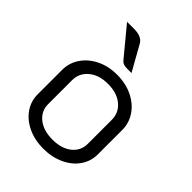

<svg xmlns="http://www.w3.org/2000/svg" viewBox="-212 -836 951 951"><g transform="rotate(45 263.5 -360.0)"><path d="M53 -162V-334Q53 -382 80 -422Q107 -462 154.5 -485.5Q202 -509 263 -509Q324 -509 372 -485.5Q420 -462 447 -422Q474 -382 474 -334V-162Q474 -114 447 -75Q420 -36 371.5 -13.5Q323 9 263 9Q203 9 155 -13.5Q107 -36 80 -75Q53 -114 53 -162ZM402 -164V-332Q402 -382 364 -413.5Q326 -445 263 -445Q200 -445 162 -413Q124 -381 124 -332V-164Q124 -116 162 -85.5Q200 -55 263 -55Q327 -55 364.5 -85.5Q402 -116 402 -164ZM232 -584 112 -729H161Q214 -729 232 -699L307 -565Q269 -564 255.5 -567.5Q242 -571 232 -584Z"/></g></svg>

Font: K2D Light
Style: Regular
Weight: 300
Designer: Katatrad Aksorn Co.,Ltd.
Foundry: Cadson Demak Co.,Ltd.
Version: Version 1.000; ttfautohint (v1.6)